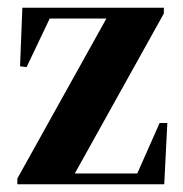

<svg xmlns="http://www.w3.org/2000/svg" viewBox="-20 -478 475 498"><path d="M25 0H406L414 -159H394L336 -28H174L405 -443V-458H38L32 -306L49 -304L109 -430H256L25 -15Z"/></svg>

Font: Source Serif 4 Display
Style: Bold
Weight: 700
Designer: Frank Grießhammer
Foundry: Adobe Systems Incorporated
Version: Version 4.004;hotconv 1.0.117;makeotfexe 2.5.65602